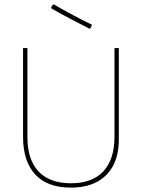

<svg xmlns="http://www.w3.org/2000/svg" viewBox="-20 -858 652 882"><path d="M227.1 -837.9Q263.2 -816.4 319.3 -786.6Q361.8 -763.7 402.8 -744.1L396 -729L391.1 -726.1Q345.7 -749 304.2 -771Q255.9 -796.4 216.8 -818.8L214.8 -824.2L222.2 -835.9ZM525.9 -229Q528.8 -117.7 471.2 -57.1Q413.1 3.9 306.2 3.9Q197.8 3.9 142.1 -56.2Q85.9 -116.7 85.9 -229V-637.2H106V-229Q105.5 -126 156.7 -70.8Q208 -16.1 306.2 -16.1Q403.3 -16.1 454.6 -70.8Q505.9 -126 505.9 -229V-637.2H525.9Z"/></svg>

Font: Datalegreya
Style: Thin
Weight: 250
Designer: Figs Lab
Foundry: Figs Lab
Version: Version 1.002;PS 001.002;hotconv 1.0.70;makeotf.lib2.5.58329